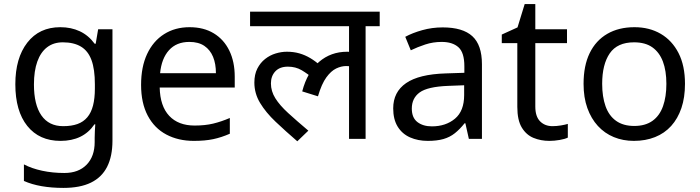

<svg xmlns="http://www.w3.org/2000/svg" viewBox="-20 -679 3424 939"><path d="M275 -546Q328 -546 370.5 -526Q413 -506 443 -465H448L460 -536H530V9Q530 85 504 136.5Q478 188 425 214Q372 240 290 240Q232 240 183.5 231.5Q135 223 97 206V125Q135 145 186 156Q237 167 295 167Q364 167 403.5 126.5Q443 86 443 16V-5Q443 -17 444 -39.5Q445 -62 446 -71H442Q414 -30 372.5 -10Q331 10 276 10Q172 10 113.5 -63Q55 -136 55 -267Q55 -395 113.5 -470.5Q172 -546 275 -546ZM287 -472Q242 -472 210.5 -448Q179 -424 162.5 -378Q146 -332 146 -266Q146 -167 182.5 -114.5Q219 -62 289 -62Q330 -62 359 -72.5Q388 -83 407 -105.5Q426 -128 435 -163Q444 -198 444 -246V-267Q444 -340 427.5 -385Q411 -430 376 -451Q341 -472 287 -472Z M907 -546Q976 -546 1025.5 -516Q1075 -486 1101.5 -431.5Q1128 -377 1128 -304V-251H761Q763 -160 807.5 -112.5Q852 -65 932 -65Q983 -65 1022.5 -74.5Q1062 -84 1104 -102V-25Q1063 -7 1023 1.5Q983 10 928 10Q852 10 793.5 -21Q735 -52 702.5 -113.5Q670 -175 670 -264Q670 -352 699.5 -415Q729 -478 782.5 -512Q836 -546 907 -546ZM906 -474Q843 -474 806.5 -433.5Q770 -393 763 -321H1036Q1036 -367 1022 -401Q1008 -435 979.5 -454.5Q951 -474 906 -474Z M1203 -551V-622H1837V-551H1768V0H1687V-377L1731 -341Q1714 -351 1699.5 -353.5Q1685 -356 1673 -356Q1649 -356 1624 -344Q1599 -332 1576 -300.5Q1553 -269 1535 -208L1458 -232Q1483 -327 1540.5 -376.5Q1598 -426 1678 -426Q1695 -426 1712 -423Q1729 -420 1741 -416L1744 -394L1687 -413V-551ZM1516 -292Q1485 -318 1455.5 -335.5Q1426 -353 1388 -353Q1348 -353 1326.5 -330Q1305 -307 1305 -271Q1305 -233 1326.5 -198.5Q1348 -164 1389 -126.5Q1430 -89 1488 -40L1434 12Q1376 -38 1328 -83.5Q1280 -129 1252 -175.5Q1224 -222 1224 -275Q1224 -315 1238.5 -343.5Q1253 -372 1276.5 -390.5Q1300 -409 1328 -417.5Q1356 -426 1383 -426Q1416 -426 1444 -418Q1472 -410 1498 -394.5Q1524 -379 1548 -357Z M2145 -545Q2243 -545 2290 -502Q2337 -459 2337 -365V0H2273L2256 -76H2252Q2229 -47 2204.5 -27.5Q2180 -8 2148.5 1Q2117 10 2072 10Q2024 10 1985.5 -7Q1947 -24 1925 -59.5Q1903 -95 1903 -149Q1903 -229 1966 -272.5Q2029 -316 2160 -320L2251 -323V-355Q2251 -422 2222 -448Q2193 -474 2140 -474Q2098 -474 2060 -461.5Q2022 -449 1989 -433L1962 -499Q1997 -518 2045 -531.5Q2093 -545 2145 -545ZM2171 -259Q2071 -255 2032.5 -227Q1994 -199 1994 -148Q1994 -103 2021.5 -82Q2049 -61 2092 -61Q2160 -61 2205 -98.5Q2250 -136 2250 -214V-262Z M2682 -62Q2702 -62 2723 -65.5Q2744 -69 2757 -73V-6Q2743 1 2717 5.5Q2691 10 2667 10Q2625 10 2589.5 -4.5Q2554 -19 2532 -55Q2510 -91 2510 -156V-468H2434V-510L2511 -545L2546 -659H2598V-536H2753V-468H2598V-158Q2598 -109 2621.5 -85.5Q2645 -62 2682 -62Z M3330 -269Q3330 -202 3312.5 -150.5Q3295 -99 3262.5 -63Q3230 -27 3183.5 -8.5Q3137 10 3080 10Q3027 10 2982 -8.5Q2937 -27 2904 -63Q2871 -99 2852.5 -150.5Q2834 -202 2834 -269Q2834 -358 2864 -419.5Q2894 -481 2950 -513.5Q3006 -546 3083 -546Q3156 -546 3211.5 -513.5Q3267 -481 3298.5 -419.5Q3330 -358 3330 -269ZM2925 -269Q2925 -206 2941.5 -159.5Q2958 -113 2993 -88Q3028 -63 3082 -63Q3136 -63 3171 -88Q3206 -113 3222.5 -159.5Q3239 -206 3239 -269Q3239 -333 3222 -378Q3205 -423 3170.5 -447.5Q3136 -472 3081 -472Q2999 -472 2962 -418Q2925 -364 2925 -269Z"/></svg>

Font: hingl115
Style: Book
Weight: 400
Designer: Jelle Bosma - Monotype Design Team
Foundry: Monotype Imaging Inc.
Version: Version 2.003